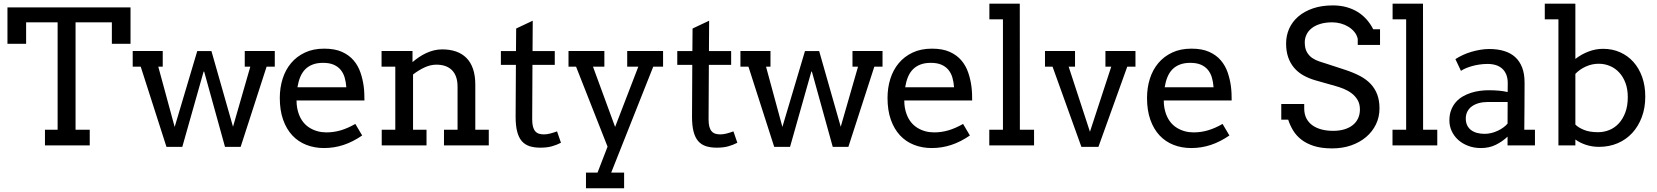

<svg xmlns="http://www.w3.org/2000/svg" viewBox="-20 -780 8891 1030"><path d="M221.2 -84H289.1V-660.2H120.1V-544.9H20V-740.2H680.2V-544.9H580.1V-660.2H385.3V-84H461.4V0H221.2Z M691.9 -506.3H853V-422.4H829.1L917 -99.1L1038.1 -505.9H1114.3L1230 -100.1L1322.8 -422.4H1293V-506.3H1454.1V-422.4H1410.2L1271 7.8H1187L1075.2 -396H1072.3L958 7.8H873L734.9 -422.4H691.9Z M1712.9 -442.9Q1681.2 -442.9 1657.5 -433.8Q1633.8 -424.8 1617.2 -408Q1600.6 -391.1 1590.6 -366.7Q1580.6 -342.3 1575.7 -312H1837.9Q1835.9 -340.3 1828.9 -364.3Q1821.8 -388.2 1807.1 -405.8Q1792.5 -423.3 1769.5 -433.1Q1746.6 -442.9 1712.9 -442.9ZM1570.8 -241.2Q1570.8 -219.7 1574 -201.9Q1577.1 -184.1 1583 -168Q1601.1 -119.1 1640.9 -94.5Q1680.7 -69.8 1731 -69.8Q1770.5 -69.8 1807.9 -80.8Q1845.2 -91.8 1886.2 -115.2L1922.9 -53.2Q1873 -19 1822.8 -2.4Q1772.5 14.2 1718.3 14.2Q1667 14.2 1623.3 -2.9Q1579.6 -20 1548.1 -53.7Q1516.6 -87.4 1498.8 -137.7Q1481 -188 1481 -254.9Q1481 -309.1 1496.1 -357.2Q1511.2 -405.3 1541.3 -441.2Q1571.3 -477.1 1615.7 -498Q1660.2 -519 1719.2 -519Q1776.4 -519 1814.7 -501.7Q1853 -484.4 1877.2 -455.8Q1901.4 -427.2 1913.8 -390.6Q1926.3 -354 1931.2 -315.9Q1933.6 -297.4 1934.3 -278.3Q1935.1 -259.3 1935.1 -241.2Z M2361.8 -84H2434.6V-314.9Q2434.6 -373 2405 -403.1Q2375.5 -433.1 2320.8 -433.1Q2289.1 -433.1 2256.8 -418Q2224.6 -402.8 2195.8 -380.4V-84H2268.1V0H2027.8V-84H2100.6V-422.4H2026.9V-506.3H2192.9V-446.8Q2209.5 -460.9 2227.8 -473.4Q2246.1 -485.8 2266.1 -495.1Q2286.1 -504.4 2307.6 -509.8Q2329.1 -515.1 2352.5 -515.1Q2393.1 -515.1 2425.8 -503.9Q2458.5 -492.7 2481.7 -469.7Q2504.9 -446.8 2517.3 -410.9Q2529.8 -375 2529.8 -326.2V-84H2602.1V0H2361.8Z M2836.9 -505.9H2956.1V-432.1H2836.4L2835 -140.1Q2835 -115.2 2839.4 -99.6Q2843.8 -84 2852.1 -75Q2860.4 -65.9 2872.1 -62.5Q2883.8 -59.1 2897.9 -59.1Q2913.6 -59.1 2931.6 -63.7Q2949.7 -68.4 2968.3 -75.2L2989.3 -14.2Q2965.8 -2 2939.9 5.1Q2914.1 12.2 2878.9 12.2Q2845.7 12.2 2820.8 4.2Q2795.9 -3.9 2779.3 -22.9Q2762.7 -42 2754.4 -74Q2746.1 -106 2746.1 -153.8L2747.6 -432.1H2667V-505.9H2748L2749 -627L2837.9 -668.9Z M3029.8 -506.3H3222.2V-422.4H3161.1L3279.8 -99.1L3404.3 -422.4H3344.7V-506.3H3537.1V-422.4H3484.4L3258.8 146H3328.1V230H3123.5V146H3185.5L3239.3 6.8L3070.3 -422.4H3029.8Z M3783.2 -505.9H3902.3V-432.1H3782.7L3781.2 -140.1Q3781.2 -115.2 3785.6 -99.6Q3790 -84 3798.3 -75Q3806.6 -65.9 3818.4 -62.5Q3830.1 -59.1 3844.2 -59.1Q3859.9 -59.1 3877.9 -63.7Q3896 -68.4 3914.6 -75.2L3935.5 -14.2Q3912.1 -2 3886.2 5.1Q3860.4 12.2 3825.2 12.2Q3792 12.2 3767.1 4.2Q3742.2 -3.9 3725.6 -22.9Q3709 -42 3700.7 -74Q3692.4 -106 3692.4 -153.8L3693.8 -432.1H3613.3V-505.9H3694.3L3695.3 -627L3784.2 -668.9Z M3952.1 -506.3H4113.3V-422.4H4089.4L4177.2 -99.1L4298.3 -505.9H4374.5L4490.2 -100.1L4583 -422.4H4553.2V-506.3H4714.4V-422.4H4670.4L4531.2 7.8H4447.3L4335.4 -396H4332.5L4218.3 7.8H4133.3L3995.1 -422.4H3952.1Z M4973.1 -442.9Q4941.4 -442.9 4917.7 -433.8Q4894 -424.8 4877.4 -408Q4860.8 -391.1 4850.8 -366.7Q4840.8 -342.3 4835.9 -312H5098.1Q5096.2 -340.3 5089.1 -364.3Q5082 -388.2 5067.4 -405.8Q5052.7 -423.3 5029.8 -433.1Q5006.8 -442.9 4973.1 -442.9ZM4831.1 -241.2Q4831.1 -219.7 4834.2 -201.9Q4837.4 -184.1 4843.3 -168Q4861.3 -119.1 4901.1 -94.5Q4940.9 -69.8 4991.2 -69.8Q5030.8 -69.8 5068.1 -80.8Q5105.5 -91.8 5146.5 -115.2L5183.1 -53.2Q5133.3 -19 5083 -2.4Q5032.7 14.2 4978.5 14.2Q4927.2 14.2 4883.5 -2.9Q4839.8 -20 4808.3 -53.7Q4776.9 -87.4 4759 -137.7Q4741.2 -188 4741.2 -254.9Q4741.2 -309.1 4756.3 -357.2Q4771.5 -405.3 4801.5 -441.2Q4831.5 -477.1 4876 -498Q4920.4 -519 4979.5 -519Q5036.6 -519 5075 -501.7Q5113.3 -484.4 5137.5 -455.8Q5161.6 -427.2 5174.1 -390.6Q5186.5 -354 5191.4 -315.9Q5193.8 -297.4 5194.6 -278.3Q5195.3 -259.3 5195.3 -241.2Z M5287.6 -760.3H5450.7V-759.8L5451.2 -84H5527.3V0H5287.1V-84H5360.4V-676.3H5287.6Z M5585.9 -506.3H5747.1V-422.4H5712.9L5827.1 -73.2L5941.4 -422.4H5910.2V-506.3H6071.3V-422.4H6027.3L5872.6 7.8H5781.2L5626.5 -422.4H5585.9Z M6365.2 -442.9Q6333.5 -442.9 6309.8 -433.8Q6286.1 -424.8 6269.5 -408Q6252.9 -391.1 6242.9 -366.7Q6232.9 -342.3 6228 -312H6490.2Q6488.3 -340.3 6481.2 -364.3Q6474.1 -388.2 6459.5 -405.8Q6444.8 -423.3 6421.9 -433.1Q6398.9 -442.9 6365.2 -442.9ZM6223.1 -241.2Q6223.1 -219.7 6226.3 -201.9Q6229.5 -184.1 6235.4 -168Q6253.4 -119.1 6293.2 -94.5Q6333 -69.8 6383.3 -69.8Q6422.9 -69.8 6460.2 -80.8Q6497.6 -91.8 6538.6 -115.2L6575.2 -53.2Q6525.4 -19 6475.1 -2.4Q6424.8 14.2 6370.6 14.2Q6319.3 14.2 6275.6 -2.9Q6231.9 -20 6200.4 -53.7Q6168.9 -87.4 6151.1 -137.7Q6133.3 -188 6133.3 -254.9Q6133.3 -309.1 6148.4 -357.2Q6163.6 -405.3 6193.6 -441.2Q6223.6 -477.1 6268.1 -498Q6312.5 -519 6371.6 -519Q6428.7 -519 6467 -501.7Q6505.4 -484.4 6529.5 -455.8Q6553.7 -427.2 6566.2 -390.6Q6578.6 -354 6583.5 -315.9Q6585.9 -297.4 6586.7 -278.3Q6587.4 -259.3 6587.4 -241.2Z M7263.7 -571.3Q7259.3 -592.3 7245.8 -608.6Q7232.4 -625 7213.6 -636.5Q7194.8 -647.9 7172.4 -654.1Q7149.9 -660.2 7127.4 -660.2Q7090.3 -660.2 7062.5 -651.6Q7034.7 -643.1 7016.4 -628.4Q6998 -613.8 6988.8 -594.2Q6979.5 -574.7 6979.5 -553.2Q6979.5 -521 6990.7 -501Q7002 -481 7019.5 -469Q7037.1 -457 7058.3 -450.2Q7079.6 -443.4 7099.6 -437L7198.2 -404.8Q7242.2 -390.1 7276.4 -372.1Q7310.5 -354 7333.5 -329.3Q7356.4 -304.7 7368.4 -272.7Q7380.4 -240.7 7380.4 -198.2Q7380.4 -152.3 7361.6 -113.3Q7342.8 -74.2 7309.1 -45.4Q7275.4 -16.6 7228.8 -0.2Q7182.1 16.1 7126.5 16.1Q7069.3 16.1 7028.8 3.2Q6988.3 -9.8 6960.7 -31.5Q6933.1 -53.2 6916.5 -81.1Q6899.9 -108.9 6890.6 -138.2H6853.5V-222.2H6976.6V-198.2Q6976.6 -168 6988 -145.5Q6999.5 -123 7020 -108.2Q7040.5 -93.3 7068.8 -85.7Q7097.2 -78.1 7131.3 -78.1Q7164.6 -78.1 7191.2 -85.9Q7217.8 -93.8 7236.6 -108.6Q7255.4 -123.5 7265.4 -144.8Q7275.4 -166 7275.4 -192.9Q7275.4 -222.7 7262.9 -243.7Q7250.5 -264.6 7231.2 -279.3Q7211.9 -293.9 7188.5 -303.5Q7165 -313 7143.6 -318.8L7036.6 -349.1Q7001 -359.4 6971.9 -375.7Q6942.9 -392.1 6922.4 -416.3Q6901.9 -440.4 6890.6 -472.7Q6879.4 -504.9 6879.4 -546.9Q6879.4 -589.4 6896 -626.5Q6912.6 -663.6 6944.8 -691.4Q6977.1 -719.2 7023.7 -735.1Q7070.3 -751 7130.4 -751Q7169.9 -751 7203.4 -741.7Q7236.8 -732.4 7263.9 -715.6Q7291 -698.7 7311.8 -675Q7332.5 -651.4 7346.7 -623H7383.3V-539.1H7263.7Z M7450.7 -760.3H7613.8V-759.8L7614.3 -84H7690.4V0H7450.2V-84H7523.4V-676.3H7450.7Z M7944.3 -62Q7962.4 -62 7980.5 -66.4Q7998.5 -70.8 8014.6 -78.4Q8030.8 -85.9 8044.4 -95.9Q8058.1 -106 8067.4 -116.7L8067.9 -232.9H7962.4Q7936 -232.9 7914.3 -227.1Q7892.6 -221.2 7876.7 -210Q7860.8 -198.7 7852.1 -182.1Q7843.3 -165.5 7843.3 -144Q7843.3 -123.5 7850.6 -108.2Q7857.9 -92.8 7871.3 -82.5Q7884.8 -72.3 7903.3 -67.1Q7921.9 -62 7944.3 -62ZM8067.4 -46.9Q8038.6 -20 8003.7 -2.9Q7968.8 14.2 7924.3 14.2Q7887.2 14.2 7856.2 2.4Q7825.2 -9.3 7802.7 -29.5Q7780.3 -49.8 7767.8 -76.7Q7755.4 -103.5 7755.4 -133.8Q7755.4 -165.5 7764.9 -189.9Q7774.4 -214.4 7790.3 -232.4Q7806.2 -250.5 7827.4 -262.7Q7848.6 -274.9 7871.8 -282.2Q7895 -289.6 7919.2 -292.7Q7943.4 -295.9 7965.3 -295.9Q8028.8 -295.9 8067.9 -286.1L8068.4 -332Q8068.8 -358.9 8061 -378.7Q8053.2 -398.4 8039.1 -411.4Q8024.9 -424.3 8004.9 -430.7Q7984.9 -437 7960.4 -437Q7937.5 -437 7916.5 -433.8Q7895.5 -430.7 7877.2 -425.5Q7858.9 -420.4 7843.5 -413.8Q7828.1 -407.2 7817.4 -399.9L7787.6 -462.9Q7805.7 -474.6 7827.1 -484.6Q7848.6 -494.6 7872.3 -501.7Q7896 -508.8 7920.7 -512.9Q7945.3 -517.1 7969.2 -517.1Q8013.2 -517.1 8048.3 -506.6Q8083.5 -496.1 8107.9 -474.1Q8132.3 -452.1 8145.5 -418.2Q8158.7 -384.3 8158.7 -336.9Q8158.7 -273.4 8158.2 -210.4Q8157.7 -147.5 8157.2 -84H8214.4V0H8067.4Z M8556.2 -438Q8520.5 -438 8487.8 -423.3Q8455.1 -408.7 8431.2 -383.8V-111.8Q8446.8 -95.7 8477.1 -83.3Q8507.3 -70.8 8553.2 -70.8Q8584.5 -70.8 8613.3 -82.5Q8642.1 -94.2 8664.1 -117.9Q8686 -141.6 8699.2 -176.8Q8712.4 -211.9 8712.4 -258.8Q8712.4 -301.8 8700 -335Q8687.5 -368.2 8666.3 -391.1Q8645 -414.1 8616.7 -426Q8588.4 -438 8556.2 -438ZM8267.1 -760.3H8428.2V-759.8H8431.2V-463.9Q8463.4 -488.8 8501.5 -503.4Q8539.6 -518.1 8580.1 -518.1Q8629.9 -518.1 8671.4 -499.5Q8712.9 -481 8742.9 -447.3Q8772.9 -413.6 8789.6 -366.5Q8806.2 -319.3 8806.2 -262.2Q8806.2 -201.2 8787.6 -151.6Q8769 -102.1 8736.1 -66.4Q8703.1 -30.8 8657.7 -11.5Q8612.3 7.8 8558.1 7.8Q8520.5 7.8 8487.5 -3.2Q8454.6 -14.2 8431.2 -31.7V0H8340.3V-676.3H8267.1Z"/></svg>

Font: Twentytwelve Slab
Style: TwentytwelveSlab
Weight: 400
Designer: Domenico Catapano
Version: Version 1.00 2012